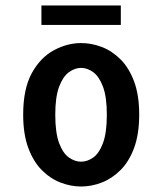

<svg xmlns="http://www.w3.org/2000/svg" viewBox="-20 -669 590 700"><path d="M275.5 11Q238 11 200.5 -3.5Q163 -18 132.2 -49Q101.5 -80 83 -130Q64.5 -180 64.5 -251Q64.5 -345.5 96.2 -402.8Q128 -460 176.8 -486Q225.5 -512 275.5 -512Q313.5 -512 351 -497.8Q388.5 -483.5 419.5 -452.5Q450.5 -421.5 469 -371.8Q487.5 -322 487.5 -251Q487.5 -180 469 -130Q450.5 -80 419.5 -49Q388.5 -18 351 -3.5Q313.5 11 275.5 11ZM275.5 -79.5Q298.5 -79.5 320 -94.8Q341.5 -110 355.5 -147.5Q369.5 -185 369.5 -251Q369.5 -315.5 355.5 -352.8Q341.5 -390 320 -405.8Q298.5 -421.5 275.5 -421.5Q253 -421.5 231.2 -405.8Q209.5 -390 195.5 -352.8Q181.5 -315.5 181.5 -251Q181.5 -185 195.5 -147.5Q209.5 -110 231.2 -94.8Q253 -79.5 275.5 -79.5ZM131 -578V-649H420.5V-578Z"/></svg>

Font: Trispace SemiCondensed Medium
Style: Regular
Weight: 500
Width: 4
Designer: Tyler Finck
Foundry: Etcetera Type Company
Version: Version 1.210; ttfautohint (v1.8.3)